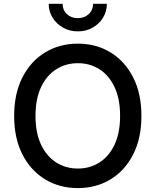

<svg xmlns="http://www.w3.org/2000/svg" viewBox="-20 -963 805 993"><path d="M382.8 9.8Q288.1 9.8 213.6 -35.2Q139.2 -80.1 96.2 -163.8Q53.2 -247.6 53.2 -363.3Q53.2 -479.5 96.2 -563.2Q139.2 -647 213.6 -692.1Q288.1 -737.3 382.8 -737.3Q477.1 -737.3 551.3 -692.1Q625.5 -647 668.5 -563.2Q711.4 -479.5 711.4 -363.3Q711.4 -247.6 668.5 -163.8Q625.5 -80.1 551.3 -35.2Q477.1 9.8 382.8 9.8ZM382.8 -91.3Q444.8 -91.3 494.1 -122.6Q543.5 -153.8 572.3 -214.6Q601.1 -275.4 601.1 -363.3Q601.1 -452.1 572.3 -512.9Q543.5 -573.7 494.1 -605Q444.8 -636.2 382.8 -636.2Q320.3 -636.2 270.8 -604.7Q221.2 -573.2 192.4 -512.5Q163.6 -451.7 163.6 -363.3Q163.6 -275.4 192.4 -214.8Q221.2 -154.3 270.8 -122.8Q320.3 -91.3 382.8 -91.3ZM382.3 -800.8Q340.3 -800.8 306.4 -819.8Q272.5 -838.9 252.2 -871.3Q231.9 -903.8 231.9 -943.4H303.7Q303.7 -911.1 325.9 -890.1Q348.1 -869.1 382.3 -869.1Q416.5 -869.1 439 -890.1Q461.4 -911.1 461.4 -943.4H532.7Q532.7 -903.8 512.9 -871.6Q493.2 -839.4 459.2 -820.1Q425.3 -800.8 382.3 -800.8Z"/></svg>

Font: Inter 16pt Medium
Style: Regular
Weight: 500
Version: Version 4.001;git-66647c0bb